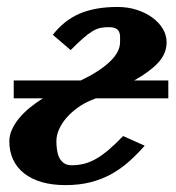

<svg xmlns="http://www.w3.org/2000/svg" viewBox="-20 -520 506 552"><path d="M255.4 -237.3Q252 -235.8 248.8 -234.4Q245.6 -232.9 242.2 -231.9Q221.7 -223.6 203.4 -210.4Q185.1 -197.3 171.4 -181.6Q157.7 -166 149.9 -148.4Q142.1 -130.9 142.1 -113.8Q142.1 -102.1 143.8 -89.6Q145.5 -77.1 150.1 -67.4Q154.8 -57.6 163.3 -51.3Q171.9 -44.9 186 -44.9Q204.1 -44.9 221.2 -49.1Q238.3 -53.2 255.9 -63.2Q273.4 -73.2 292.5 -89.4Q311.5 -105.5 334 -128.9L396 -101.1Q374.5 -76.7 351.3 -55.9Q328.1 -35.2 301 -20Q273.9 -4.9 241.2 3.7Q208.5 12.2 168 12.2Q130.4 12.2 100.6 3.7Q70.8 -4.9 49.8 -21.2Q28.8 -37.6 17.8 -61Q6.8 -84.5 6.8 -113.8Q6.8 -130.4 14.2 -147Q21.5 -163.6 34.4 -179.4Q47.4 -195.3 65.2 -210Q83 -224.6 103.5 -237.3H19.5V-288.6H211.9Q265.6 -314 295.4 -342.3Q325.2 -370.6 325.2 -398.9V-414.6Q325.2 -422.4 322.5 -428.5Q319.8 -434.6 312.7 -438.2Q305.7 -441.9 292 -441.9Q278.8 -441.9 267.8 -439.5Q256.8 -437 244.9 -429.7Q232.9 -422.4 218.3 -409.4Q203.6 -396.5 183.1 -376L131.8 -419.9Q164.1 -461.4 208.7 -480.7Q253.4 -500 317.9 -500Q347.7 -500 373.3 -491.7Q398.9 -483.4 418 -469.5Q437 -455.6 448 -437.3Q459 -418.9 459 -398.9Q459 -365.7 434.6 -339.6Q410.2 -313.5 365.7 -288.6H463.9V-237.3Z"/></svg>

Font: Charis SIL CyrE
Style: Bold Italic
Weight: 700
Italic angle: -11°
Foundry: SIL International
Version: Version 5.000